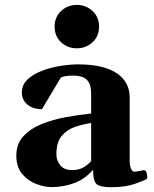

<svg xmlns="http://www.w3.org/2000/svg" viewBox="-20 -761 636 793"><path d="M47.4 -118.2Q47.4 -167 76.7 -198.5Q106 -230 152.6 -248.8Q199.2 -267.6 253.2 -277.3Q307.1 -287.1 356.4 -292V-372.6Q356.4 -403.8 347.2 -420.2Q337.9 -436.5 321.3 -442.6Q304.7 -448.7 282.7 -448.7Q258.3 -448.7 247.1 -446Q235.8 -443.4 231 -440.4L153.3 -310.1Q115.7 -310.1 93 -329.3Q70.3 -348.6 70.3 -378.9Q70.3 -410.6 93.5 -432.6Q116.7 -454.6 153.1 -468.5Q189.5 -482.4 229.5 -488.8Q269.5 -495.1 303.7 -495.1Q359.4 -495.1 399.7 -484.9Q439.9 -474.6 465.6 -456.3Q491.2 -438 503.4 -413.3Q515.6 -388.7 515.6 -359.4V-96.7Q515.6 -77.6 521 -64.7Q526.4 -51.8 534.2 -51.8Q541 -51.8 555.9 -54.9Q570.8 -58.1 573.7 -58.1Q582 -58.1 585.2 -48.6Q588.4 -39.1 588.4 -30.3Q588.4 -23.9 585.4 -21.5Q577.6 -16.1 538.1 -2Q498.5 12.2 439 12.2Q393.6 12.2 379.2 -0.5Q364.7 -13.2 364.7 -53.2V-60.5Q333 -22.9 288.6 -5.6Q244.1 11.7 192.9 11.7Q163.6 11.7 129.6 -1.2Q95.7 -14.2 71.5 -42.7Q47.4 -71.3 47.4 -118.2ZM212.9 -123Q212.9 -98.6 228.8 -78.6Q244.6 -58.6 276.9 -58.6Q308.1 -58.6 327.6 -71.3Q347.2 -84 356.4 -95.7V-252.9Q323.7 -248 290.5 -237.1Q257.3 -226.1 235.1 -200Q212.9 -173.8 212.9 -123ZM297.4 -561.5Q259.3 -561.5 232.4 -586.4Q205.6 -611.3 205.6 -650.9Q205.6 -690.4 232.4 -715.6Q259.3 -740.7 297.4 -740.7Q335 -740.7 362.1 -715.6Q389.2 -690.4 389.2 -650.9Q389.2 -611.3 362.1 -586.4Q335 -561.5 297.4 -561.5Z"/></svg>

Font: Gelasio
Style: Regular
Weight: 400
Designer: Eben Sorkin
Foundry: Eben Sorkin
Version: Version 1.008